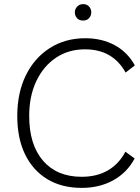

<svg xmlns="http://www.w3.org/2000/svg" viewBox="-20 -906 681 934"><path d="M635 -135Q598 -66 531 -29Q464 8 378 8Q280 8 210 -34.5Q140 -77 102 -155Q64 -233 64 -342Q64 -454 105.5 -539Q147 -624 222 -672Q297 -720 395 -720Q475 -720 537.5 -686.5Q600 -653 636 -588L591 -553Q560 -609 511 -637.5Q462 -666 393 -666Q313 -666 252 -625Q191 -584 156.5 -511Q122 -438 122 -342Q122 -202 189.5 -124Q257 -46 377 -46Q452 -46 505.5 -77.5Q559 -109 590 -168ZM384 -806Q365 -806 354.5 -818Q344 -830 344 -846Q344 -862 355.5 -874Q367 -886 384 -886Q403 -886 413.5 -874Q424 -862 424 -846Q424 -830 413.5 -818Q403 -806 384 -806Z"/></svg>

Font: Livvic Light
Style: Regular
Weight: 300
Designer: Jacques Le Bailly, Baron von Fonthausen
Version: Version 1.001; ttfautohint (v1.8.2)